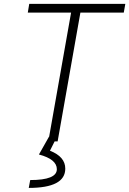

<svg xmlns="http://www.w3.org/2000/svg" viewBox="-20 -713 652 968"><path d="M223.6 0 338.4 -649.4H120.1L127.4 -693.4H611.8L604 -649.4H385.3L270.5 0ZM125 234.4 132.3 194.8Q266.6 194.8 266.6 140.1Q266.6 89.8 176.3 65.9L227.1 -23.9L258.3 -5.9L231.9 46.9Q309.1 77.1 309.1 137.2Q309.1 234.4 125 234.4Z"/></svg>

Font: Cascadia Mono ExtraLight
Style: Italic
Weight: 200
Italic angle: -10°
Monospace: yes
Designer: Aaron Bell
Foundry: Saja Typeworks
Version: Version 2404.023; ttfautohint (v1.8.4)